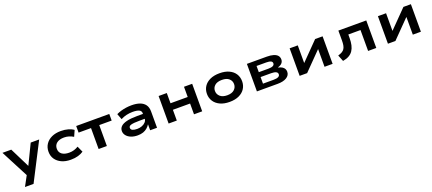

<svg xmlns="http://www.w3.org/2000/svg" viewBox="84 -1808 7386 3284"><g transform="rotate(-20 3777.0 -165.5)"><path d="M176 180 304 -57V57L14 -501H174L354 -139H353L528 -501H682L332 180Z M1076 10Q980 10 909.5 -22.5Q839 -55 799.5 -112.5Q760 -170 760 -248Q760 -326 799.5 -385.5Q839 -445 910 -478Q981 -511 1077 -511Q1150 -511 1210 -493.5Q1270 -476 1308 -447L1260 -339Q1223 -362 1180.5 -375Q1138 -388 1092 -388Q1006 -388 958.5 -350.5Q911 -313 911 -248Q911 -183 958.5 -148Q1006 -113 1090 -113Q1139 -113 1180.5 -126Q1222 -139 1257 -161L1307 -52Q1267 -24 1209 -7Q1151 10 1076 10Z M1582 0V-381H1356V-501H1958V-381H1732V0Z M2292 10Q2224 10 2172 -11Q2120 -32 2090 -69Q2060 -106 2060 -152Q2060 -200 2094 -234Q2128 -268 2202 -286.5Q2276 -305 2395 -305H2522V-216H2403Q2348 -216 2310.5 -212.5Q2273 -209 2250 -202.5Q2227 -196 2217 -184.5Q2207 -173 2207 -157Q2207 -125 2238 -111Q2269 -97 2322 -97Q2369 -97 2410 -113Q2451 -129 2475.5 -157Q2500 -185 2500 -217V-317Q2500 -361 2460 -379.5Q2420 -398 2345 -398Q2287 -398 2232.5 -385.5Q2178 -373 2126 -346L2086 -451Q2127 -471 2172 -484Q2217 -497 2266 -504Q2315 -511 2365 -511Q2452 -511 2514.5 -488.5Q2577 -466 2611 -419Q2645 -372 2645 -296V0H2520V-107H2519Q2498 -74 2467 -47Q2436 -20 2393 -5Q2350 10 2292 10Z M2856 0V-501H3005V-315H3318V-501H3467V0H3318V-196H3005V0Z M3966 10Q3865 10 3793 -24Q3721 -58 3683 -117Q3645 -176 3645 -251Q3645 -327 3683 -385.5Q3721 -444 3793 -477.5Q3865 -511 3966 -511Q4067 -511 4138.5 -477.5Q4210 -444 4247.5 -385.5Q4285 -327 4285 -251Q4285 -176 4247.5 -117Q4210 -58 4138.5 -24Q4067 10 3966 10ZM3965 -111Q4050 -111 4094.5 -151.5Q4139 -192 4139 -252Q4139 -311 4095 -350.5Q4051 -390 3966 -390Q3880 -390 3835.5 -350.5Q3791 -311 3791 -252Q3791 -192 3836 -151.5Q3881 -111 3965 -111Z M4463 0V-501H4826Q4896 -501 4945 -486Q4994 -471 5018.5 -442.5Q5043 -414 5043 -372Q5043 -334 5018.5 -306Q4994 -278 4944 -264L4947 -258Q4989 -249 5015 -232Q5041 -215 5053.5 -192Q5066 -169 5066 -140Q5066 -75 5005.5 -37.5Q4945 0 4840 0ZM4606 -89H4798Q4855 -89 4885 -103.5Q4915 -118 4915 -149Q4915 -180 4884.5 -194.5Q4854 -209 4799 -209H4606ZM4606 -298H4781Q4836 -298 4864 -312.5Q4892 -327 4892 -356Q4892 -385 4864.5 -398Q4837 -411 4781 -411H4606Z M5241 0V-501H5389V-161H5371L5705 -501H5841V0H5694V-341H5712L5377 0Z M6026 14 5980 -101Q6025 -114 6054 -131Q6083 -148 6099 -173.5Q6115 -199 6121.5 -236Q6128 -273 6128 -323V-501H6636V0H6487V-380H6265V-318Q6265 -244 6252 -187.5Q6239 -131 6211.5 -90Q6184 -49 6138 -23Q6092 3 6026 14Z M6848 0V-501H6996V-161H6978L7312 -501H7448V0H7301V-341H7319L6984 0Z"/></g></svg>

Font: Nunito Sans 7pt Expanded
Style: Bold
Weight: 700
Width: 7
Designer: Vernon Adams
Foundry: Vernon Adams
Version: Version 3.101;gftools[0.9.27]